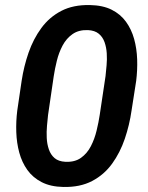

<svg xmlns="http://www.w3.org/2000/svg" viewBox="-20 -741 594 771"><path d="M526.9 -416.5 508.3 -297.4Q500 -239.3 481.2 -183.8Q462.4 -128.4 430.4 -84Q398.4 -39.6 350.1 -14.2Q301.8 11.2 234.4 9.8Q183.1 8.8 147.5 -9.5Q111.8 -27.8 89.8 -58.6Q67.9 -89.4 57.4 -128.2Q46.9 -167 45.4 -210.4Q43.9 -253.9 49.3 -296.9L66.9 -416.5Q75.7 -474.6 94.7 -529.5Q113.8 -584.5 146 -628.4Q178.2 -672.4 226.3 -697.3Q274.4 -722.2 341.3 -720.7Q393.1 -719.7 428.5 -701.9Q463.9 -684.1 485.8 -653.8Q507.8 -623.5 518.6 -584.7Q529.3 -545.9 530.8 -502.7Q532.2 -459.5 526.9 -416.5ZM380.4 -279.3 403.8 -435.5Q405.8 -455.1 408 -478.8Q410.2 -502.4 408.7 -526.6Q407.2 -550.8 399.9 -571.5Q392.6 -592.3 376.7 -605.5Q360.8 -618.7 333.5 -620.1Q296.4 -621.6 271.5 -604.2Q246.6 -586.9 231.4 -558.3Q216.3 -529.8 208.3 -497.1Q200.2 -464.4 195.8 -435.1L172.9 -278.8Q170.9 -260.3 168.7 -236.1Q166.5 -211.9 167.7 -187Q168.9 -162.1 176.3 -140.9Q183.6 -119.6 199.2 -106.2Q214.8 -92.8 242.2 -91.3Q280.3 -89.4 305.2 -107.2Q330.1 -125 345 -154.1Q359.9 -183.1 367.9 -216.6Q376 -250 380.4 -279.3Z"/></svg>

Font: Roboto SemiBold
Style: Italic
Weight: 600
Designer: Christian Robertson
Foundry: Google
Version: Version 3.009; 2024